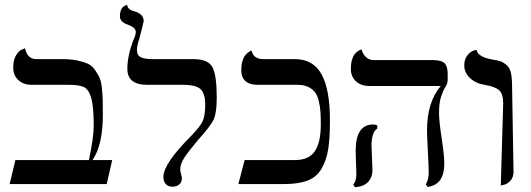

<svg xmlns="http://www.w3.org/2000/svg" viewBox="-20 -766 2210 799"><path d="M238 -520Q274 -520 300.5 -514.5Q327 -509 345 -501Q363 -493 375 -475.5Q387 -458 394 -443.5Q401 -429 404 -399.5Q407 -370 407.5 -349.5Q408 -329 408 -289Q408 -162 365 -100H447L424 0H20L44 -100H350Q370 -193 370 -243Q370 -321 360 -357Q350 -393 330.5 -403Q311 -413 267 -413H113Q77 -413 56 -433Q35 -453 35 -484Q35 -516 47 -536Q59 -556 72 -560L84 -565Q94 -520 131 -520Z M550 -558Q550 -535 566.5 -527.5Q583 -520 615 -520H785Q847 -520 864.5 -485.5Q882 -451 882 -361Q882 -297 869.5 -269.5Q857 -242 803 -182Q765 -137 747.5 -110.5Q730 -84 730 -61Q730 -53 733.5 -41.5Q737 -30 737 -25Q737 -8 726 1.5Q715 11 698 11Q681 11 670.5 0.5Q660 -10 660 -30Q660 -85 776 -201Q813 -239 823.5 -262Q834 -285 834 -332Q834 -374 816 -393.5Q798 -413 741 -413H593Q510 -413 510 -479Q510 -533 534 -597Q545 -619 545 -633Q545 -651 513 -663Q479 -674 479 -698Q479 -711 482 -720.5Q485 -730 489.5 -734.5Q494 -739 498.5 -741.5Q503 -744 506 -745L509 -746Q511 -726 539 -719Q578 -708 578 -678Q578 -676 569.5 -642.5Q561 -609 559 -602Q550 -577 550 -558Z M1315 -248Q1315 -280 1313.5 -301.5Q1312 -323 1306.5 -346Q1301 -369 1290.5 -382.5Q1280 -396 1262 -404.5Q1244 -413 1219 -413H1053Q984 -413 984 -475Q984 -495 988.5 -510.5Q993 -526 999 -534Q1005 -542 1011.5 -547Q1018 -552 1022 -554L1027 -555Q1035 -520 1075 -520H1207Q1283 -520 1318 -457Q1353 -394 1353 -265Q1353 -191 1346 -146Q1339 -101 1319 -65.5Q1299 -30 1261 -15Q1223 0 1161 0H972L998 -100H1208Q1265 -100 1290 -136.5Q1315 -173 1315 -248Z M1526 -159Q1526 -150 1528 -109Q1530 -68 1530 -58Q1530 -28 1511.5 -8.5Q1493 11 1457 13L1450 2Q1463 -13 1463 -41Q1463 -50 1461.5 -89Q1460 -128 1460 -138Q1460 -248 1533 -248Q1543 -248 1550 -244V-231Q1526 -216 1526 -159ZM1807 -296Q1807 -263 1818 -190.5Q1829 -118 1829 -85Q1829 2 1760 12L1752 2Q1764 -19 1764 -49Q1764 -70 1760.5 -136Q1757 -202 1757 -223Q1757 -341 1814 -408H1519Q1482 -408 1461 -428Q1440 -448 1440 -479Q1440 -500 1444.5 -516Q1449 -532 1455.5 -540Q1462 -548 1469 -553Q1476 -558 1481 -559L1485 -560Q1489 -542 1502.5 -529Q1516 -516 1534 -516H1780Q1818 -516 1830.5 -502.5Q1843 -489 1843 -458V-434Q1843 -419 1834 -405Q1825 -391 1816 -365Q1807 -339 1807 -296Z M2064 6 2074 -336Q2074 -376 2056.5 -391Q2039 -406 1996 -413Q1959 -419 1935.5 -441.5Q1912 -464 1912 -494Q1912 -519 1924.5 -535Q1937 -551 1950 -555L1963 -559Q1968 -530 2025 -519Q2051 -515 2062.5 -511Q2074 -507 2087.5 -496Q2101 -485 2106 -463.5Q2111 -442 2111 -406L2117 -51Q2117 -28 2104 -14Q2091 0 2077 3Z"/></svg>

Font: Linux Libertine Initials O
Style: Initials
Weight: 400
Designer: Philipp H. Poll
Foundry: Philipp H. Poll
Version: Version 5.0.6